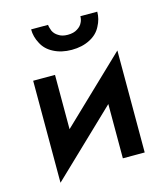

<svg xmlns="http://www.w3.org/2000/svg" viewBox="-109 -780 783 900"><g transform="rotate(-15 282.0 -330.0)"><path d="M73 35 486 -360 491 -495 78 -100ZM179 -88V-460H73V35ZM491 0V-495L385 -373V0ZM208 -695H126Q126 -659 144 -626Q161 -592 198 -573Q236 -553 286 -553Q337 -553 375 -573Q412 -592 429 -626Q447 -659 447 -695H365Q365 -678 358 -665Q351 -649 333 -638Q315 -626 286 -626Q258 -626 241 -638Q224 -648 216 -665Q208 -687 208 -695Z"/></g></svg>

Font: NM-font
Style: Medium
Weight: 500
Designer: ""
Foundry: ""
Version: ""